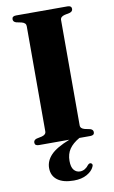

<svg xmlns="http://www.w3.org/2000/svg" viewBox="-100 -751 604 1021"><g transform="rotate(-10 202.0 -241.0)"><path d="M294.5 -65.5Q294.5 -48 318 -42L346.5 -36Q362.5 -31 362.5 -17Q362.5 0 340.5 0H281.5Q244 21.5 226.2 48Q208.5 74.5 208.5 111.5Q208.5 145 221.5 160.5Q234.5 176 254.5 176Q269 176 281.2 168.5Q293.5 161 301.5 149.5Q310 140.5 318 143Q322.5 144.5 325 149.8Q327.5 155 323 163.5Q313 186 284.5 202Q256 218 214 218Q157 218 126 195Q95 172 95 130Q95 91.5 124.8 60Q154.5 28.5 227.5 0H63Q41 0 41 -17Q41 -31 57 -36L85.5 -42Q109 -48 109 -65.5V-634.5Q109 -652 85.5 -658L57 -664Q41 -669 41 -683Q41 -700 63 -700H340.5Q362.5 -700 362.5 -683Q362.5 -669 346.5 -664L318 -658Q294.5 -652 294.5 -634.5Z"/></g></svg>

Font: Fraunces 72pt
Style: Bold
Weight: 700
Version: Version 1.000;[b76b70a41]